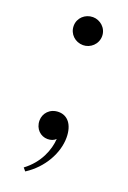

<svg xmlns="http://www.w3.org/2000/svg" viewBox="-133 -558 513 767"><g transform="rotate(20 123.5 -174.0)"><path d="M124 -391C91 -391 63 -416 63 -451C63 -485 91 -510 124 -510C155 -510 184 -485 184 -451C184 -416 155 -391 124 -391ZM64 -49C64 -79 87 -107 125 -107C163 -107 189 -76 189 -21C189 44 149 118 80 162L69 149C128 105 151 44 154 -3C145 6 133 10 119 10C90 10 64 -13 64 -49Z"/></g></svg>

Font: Ortica Linear
Style: Regular
Weight: 400
Designer: Benedetta Bovani
Foundry: Collletttivo
Version: Version 2.000;Glyphs 3.1.2 (3151)